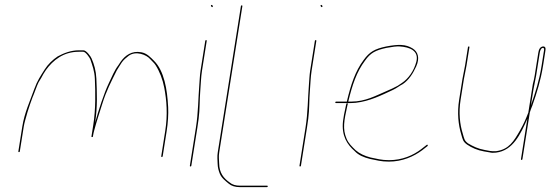

<svg xmlns="http://www.w3.org/2000/svg" viewBox="-20 -658 2265 790"><path d="M58.1 -32C60.1 -32 61.2 -33 61.5 -35L77.7 -137C79 -145 81.1 -154.3 84.1 -165L93.2 -197C100.9 -221.4 105.9 -236.1 113.7 -257C119.5 -269.5 132.3 -307.3 138.5 -319L149.4 -337C155.1 -347.8 161.9 -360 169.1 -370C198 -410 241.1 -445 303.5 -445H322.5C332.8 -445 348.4 -421.1 351.6 -414C360 -389.3 369 -365.6 370.3 -333.5C372.6 -278.2 374.3 -210.2 363.8 -144L355.9 -94L358 -95L361.9 -94L362.7 -99C363.7 -105.7 365.5 -113.5 367.9 -122.5C379 -163.8 386.4 -184.1 400.3 -229C417.9 -286 437.6 -322 460.3 -368C467 -380.1 475.5 -391.6 481.7 -402C488.9 -411.9 498.9 -420.5 508.8 -428C538.7 -450.6 582.9 -432.6 597.7 -415C604.8 -406.6 613.7 -400.1 619.8 -390.5C636.5 -364.6 649.4 -331.5 656 -296.5C665.5 -245.2 670.7 -187.7 659.8 -119L643.4 -15C643 -13 643.9 -12 645.9 -12C647.9 -12 649 -13 649.4 -15L665.8 -119C671.1 -152.5 673.3 -187.8 671.9 -217C668.2 -290.3 655.6 -366.3 613.6 -408C600.8 -420.7 585 -438.9 561.2 -443C522 -450.3 495.2 -429.8 477.1 -405L466.6 -389C451.2 -369.3 440.1 -341.4 428.1 -316.5C407.5 -273.7 385.5 -203.9 371.4 -154C381.6 -218.8 378.8 -279.6 376.5 -334.5C375.2 -366 367.3 -393.8 357 -417C353.5 -426 335.3 -451 323.4 -451H304.4C271 -451 241.6 -438.9 217.5 -426C197 -412.6 176.8 -392.9 164 -372.5C146.7 -345.1 133.5 -326.3 121.2 -292C103.4 -242.1 80.8 -194.3 71.7 -137L55.5 -35C55.2 -33 56.1 -32 58.1 -32Z M763.7 27C765.7 27 766.9 26 767.2 24L792.1 -133C793.9 -144.3 795.6 -156.5 797.3 -169.5C802.4 -207.7 800.9 -248.1 804 -284C806.4 -311.4 806.7 -339 811.2 -367.5L830.6 -490C830.9 -492 830.1 -493 828.1 -493C826.1 -493 824.9 -492 824.6 -490L805.2 -367.5C802.4 -349.7 801.4 -326.6 800.1 -310C795.4 -251.8 796.1 -196.2 786.1 -133L761.2 24C760.9 26 761.7 27 763.7 27ZM848.3 -633C849.4 -631.6 851.8 -626.5 854.7 -629.5C858 -632.9 854.2 -635.5 852.9 -637C850.6 -639.7 846 -635.7 848.3 -633Z M974.7 -636C972.7 -636 971.6 -635 971.3 -633L876.1 -32C873 -12.8 875.1 -0.8 875.5 16C875.8 31.1 879.5 44.4 884.1 56C891.6 74.9 907.1 85.7 921.5 98C932.1 107 947.6 112 967.3 112H1078.3C1080.3 112 1081.4 111 1081.7 109C1082 107 1081.2 106 1079.2 106H968.2C949.2 106 935.6 101.8 925.3 93C900.1 75.5 882.3 53.2 881.7 14.5C881.4 -3 879 -12.9 882.1 -32L977.3 -633C977.6 -635 976.7 -636 974.7 -636Z M1214.7 27C1216.7 27 1217.9 26 1218.2 24L1243.1 -133C1244.9 -144.3 1246.6 -156.5 1248.3 -169.5C1253.4 -207.7 1251.9 -248.1 1255 -284C1257.4 -311.4 1257.7 -339 1262.2 -367.5L1281.6 -490C1281.9 -492 1281.1 -493 1279.1 -493C1277.1 -493 1275.9 -492 1275.6 -490L1256.2 -367.5C1253.4 -349.7 1252.4 -326.6 1251.1 -310C1246.4 -251.8 1247.1 -196.2 1237.1 -133L1212.2 24C1211.9 26 1212.7 27 1214.7 27ZM1299.3 -633C1300.4 -631.6 1302.8 -626.5 1305.7 -629.5C1309 -632.9 1305.2 -635.5 1303.9 -637C1301.6 -639.7 1297 -635.7 1299.3 -633Z M1411.7 -232 1405.9 -233C1404.8 -230.3 1404.1 -228 1403.8 -226C1396.8 -194.7 1392.7 -172.5 1391.3 -159.5C1384.8 -98.7 1408.3 -63.5 1439.7 -36C1454.8 -19.7 1476.1 -10.6 1502.6 -4C1529.8 1.3 1547.4 7 1579.9 7C1635.2 7 1681.9 -13.7 1717.3 -40L1739 -57C1742.1 -59.6 1739 -64.7 1735.8 -62L1714.1 -45C1680.3 -18.7 1634.7 1 1580.8 1C1548.7 1 1531.2 -4.8 1504.6 -10C1479.8 -16.5 1459.1 -26.2 1443.3 -40C1428.3 -54.7 1414.4 -67.2 1405.9 -87.5C1389 -127.5 1395.2 -160.5 1409.6 -225C1410.1 -227.7 1410.8 -230 1411.7 -232ZM1425.1 -234C1431.7 -234 1438 -234.3 1443.7 -235C1502 -241.7 1549.5 -266.2 1596.6 -288C1612.6 -295.4 1622.4 -304.3 1637.4 -312C1661.8 -328.4 1679.2 -355.2 1692.4 -384.5C1708.3 -419.6 1699.5 -445.2 1678.1 -458.5C1649 -476.6 1619.6 -476.1 1570 -467C1521.9 -457 1500.7 -445.1 1476.1 -411C1441.5 -364.8 1423.7 -309.7 1407 -240H1413C1429.7 -309.5 1447.4 -362.3 1481.6 -408C1504.6 -440.7 1524.7 -451 1570 -461C1594.8 -465.7 1612.6 -467.7 1623.5 -467C1666.3 -464.4 1704.9 -449.1 1692.9 -403.5C1683.1 -366.5 1660.9 -334.9 1634.2 -317L1616.3 -305C1604 -298 1583.8 -288.9 1569.8 -283C1526.4 -264.6 1483.4 -240 1426 -240H1363C1361 -240 1359.9 -239 1359.5 -237C1359.2 -235 1360.1 -234 1362.1 -234Z M1899.6 -389 1911.5 -464C1911.8 -466 1911 -467 1909 -467C1907 -467 1905.8 -466 1905.5 -464L1893.6 -389C1890.4 -368.5 1885.7 -351.9 1882.7 -332.5L1869.1 -247C1860.6 -193.2 1865.9 -145.1 1877.4 -106.5C1884 -84.1 1884.3 -75.6 1902 -63C1921.2 -49.9 1944.5 -39.6 1971.5 -35L1994.9 -31C2001.9 -29 2010.5 -28.7 2020.8 -30C2091.3 -38.6 2121.5 -106.2 2149.8 -169L2123.5 -3C2123.2 -1 2124 0 2126 0C2128 0 2129.2 -1 2129.5 -3L2164.5 -224L2153.9 -195C2143.9 -168.9 2134.4 -147 2119.7 -121.5C2094.1 -77.1 2074.7 -43.4 2021.7 -36C2001 -34.5 1988.9 -38.3 1974 -41C1946.4 -45.9 1926.1 -56 1905.8 -68C1889.6 -80 1890.4 -87.6 1883.8 -109C1872.1 -146.7 1866.7 -193.9 1875.1 -247L1888.7 -332.5C1891.8 -352 1896.4 -368.6 1899.6 -389ZM2186 -347 2200.7 -440C2202 -448.4 2205 -459.4 2213 -461C2221.7 -461 2218.5 -451.5 2217 -442L2208.5 -388C2198.6 -326 2183.4 -278.5 2164.6 -225L2174.6 -288C2178 -309.2 2182.8 -327.2 2186 -347ZM2214 -467C2200.9 -464.5 2196.9 -453.9 2194.7 -440L2180 -347C2178.3 -336.3 2175.2 -322.3 2172.4 -312L2168.6 -288L2154 -196L2159.9 -195C2162.8 -204.8 2166.3 -213.9 2170.5 -224C2189 -276.9 2204.7 -326.3 2214.5 -388L2223 -442C2225.2 -456 2227.5 -467 2214 -467Z"/></svg>

Font: Proton
Style: HlIt
Weight: 500
Version: Version 1.017